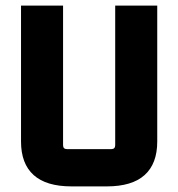

<svg xmlns="http://www.w3.org/2000/svg" viewBox="-20 -655 636 685"><path d="M361 10H235Q145 10 100 -30.5Q55 -71 55 -150V-635H205V-137Q205 -123 219 -123H377Q391 -123 391 -137V-635H541V-150Q541 -71 496 -30.5Q451 10 361 10Z"/></svg>

Font: Gemunu Libre ExtraLight ExtraBold
Style: Regular
Weight: 800
Version: Version 1.100